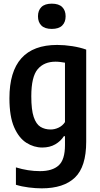

<svg xmlns="http://www.w3.org/2000/svg" viewBox="-20 -799 546 1049"><path d="M208 230Q175 230 137 225.2Q99 220.5 67 210.5V115.5Q133.5 136 198.5 136Q266 136 300.5 104.8Q335 73.5 335 -6V-55H329Q312 -28 282 -10.5Q252 7 211 7Q165 7 124 -19Q83 -45 57.2 -104Q31.5 -163 31.5 -262Q31.5 -553.5 292.5 -553.5Q332 -553.5 375 -546.8Q418 -540 451 -528V-25Q451 112 389.5 171Q328 230 208 230ZM256.5 -91.5Q279 -91.5 300.5 -101.8Q322 -112 335 -132V-456.5Q324.5 -458.5 310.5 -460.2Q296.5 -462 283.5 -462Q220.5 -462 185.8 -420.8Q151 -379.5 151 -273Q151 -199 164.2 -159.8Q177.5 -120.5 201.2 -106Q225 -91.5 256.5 -91.5ZM263 -641Q225 -641 206.2 -659.5Q187.5 -678 187.5 -710Q187.5 -742 206.2 -760.5Q225 -779 263 -779Q301 -779 319.8 -760.5Q338.5 -742 338.5 -710Q338.5 -678 319.8 -659.5Q301 -641 263 -641Z"/></svg>

Font: Encode Sans Condensed SemiBold
Style: Regular
Weight: 600
Width: 3
Designer: Multiple Designers
Foundry: Impallari Type
Version: Version 3.000; ttfautohint (v1.8.3) -l 8 -r 50 -G 200 -x 14 